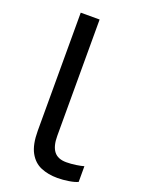

<svg xmlns="http://www.w3.org/2000/svg" viewBox="-139 -777 626 851"><g transform="rotate(20 174.0 -352.0)"><path d="M243 10Q199 10 164.5 -4.5Q130 -19 110 -55.5Q90 -92 90 -157V-714H179V-165Q179 -117 197.5 -93Q216 -69 256 -69Q278 -69 301.5 -72.5Q325 -76 338 -80V-6Q324 1 296.5 5.5Q269 10 243 10Z"/></g></svg>

Font: lsinhala25
Style: Book
Weight: 400
Designer: Jelle Bosma - Monotype Design Team
Foundry: Monotype Imaging Inc.
Version: Version 2.003